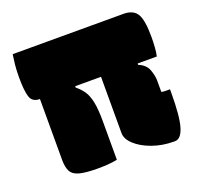

<svg xmlns="http://www.w3.org/2000/svg" viewBox="-103 -661 807 783"><g transform="rotate(-20 300.0 -270.0)"><path d="M28 -550H509Q551 -550 567.5 -523Q584 -496 584 -423Q584 -403 582.5 -379Q581 -355 577 -340H494V-334Q526 -321 535.5 -294.5Q545 -268 545 -248V-198Q549 -197 553.5 -196.5Q558 -196 564 -196H582V-183Q582 -78 568.5 -34Q555 10 529 10H524Q475 10 431.5 -5.5Q388 -21 361.5 -45.5Q335 -70 335 -96V-340H223V-334Q242 -319 254.5 -300.5Q267 -282 273.5 -251Q280 -220 280 -166V0Q261 4 239.5 5.5Q218 7 195 7Q145 7 117.5 0Q90 -7 80 -25Q70 -43 70 -76V-340Q37 -340 28.5 -367.5Q20 -395 20 -451Q20 -483 22.5 -507Q25 -531 28 -550Z"/></g></svg>

Font: Recursive Mn Csl St XBk
Style: Regular
Weight: 1000
Monospace: yes
Version: Version 1.079;hotconv 1.0.112;makeotfexe 2.5.65598; ttfautoh